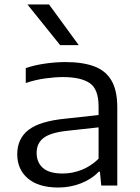

<svg xmlns="http://www.w3.org/2000/svg" viewBox="-20 -828 624 857"><path d="M240.5 9Q152 9 104.5 -31.5Q57 -72 57 -139.5Q57 -209.5 107.8 -248.5Q158.5 -287.5 273.5 -298.5L420 -314.5V-352.5Q420 -430.5 380.2 -457.2Q340.5 -484 261 -484Q226 -484 182 -478Q138 -472 95 -457.5V-524Q134 -537.5 181.2 -544.2Q228.5 -551 271.5 -551Q348 -551 399.5 -532.2Q451 -513.5 477.2 -469.2Q503.5 -425 503.5 -348V0H432L426 -61.5H420.5Q390 -29 342 -10Q294 9 240.5 9ZM143.5 -146Q143.5 -103 171.8 -78.2Q200 -53.5 260 -53.5Q303.5 -53.5 345 -70Q386.5 -86.5 420 -119.5V-259.5L278.5 -244Q205 -236 174.2 -212Q143.5 -188 143.5 -146ZM248.5 -626.5 102.5 -808H199L331.5 -626.5Z"/></svg>

Font: Encode Sans Exp
Style: Regular
Weight: 400
Width: 7
Designer: Multiple Designers
Foundry: Impallari Type
Version: Version 3.002; ttfautohint (v1.8.3) -l 8 -r 50 -G 200 -x 14 